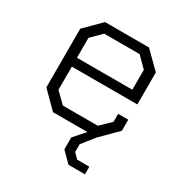

<svg xmlns="http://www.w3.org/2000/svg" viewBox="-160 -618 873 919"><g transform="rotate(30 276.5 -158.5)"><path d="M70 -87V-411L157 -498H400L488 -411V-234H126V-106L182 -51H375L431 -105V-149H487V-88L399 0H157ZM432 -283V-393L377 -448H181L126 -393V-283ZM293 127V61L347 0H399L344 69V112L371 139H438V181H347Z"/></g></svg>

Font: Chakra Petch Light
Style: Regular
Weight: 300
Designer: Katatrad Aksorn Co.,Ltd.
Foundry: Cadson Demak Co.,Ltd.
Version: Version 1.000; ttfautohint (v1.6)